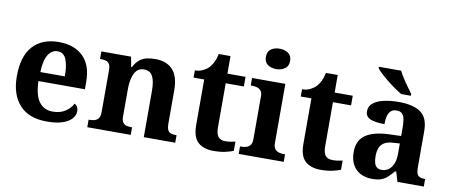

<svg xmlns="http://www.w3.org/2000/svg" viewBox="-68 -1048 3135 1335"><g transform="rotate(10 1499.5 -380.0)"><path d="M306 10Q179 10 113 -62.5Q47 -135 47 -265Q47 -406 112 -477.5Q177 -549 295 -549Q404 -549 466.5 -488Q529 -427 529 -308V-257H201Q204 -157 238.5 -111Q273 -65 335 -65Q387 -65 423 -88.5Q459 -112 476 -146Q490 -139 496.5 -126.5Q503 -114 503 -97Q503 -69 482 -44.5Q461 -20 417.5 -5Q374 10 306 10ZM376 -321Q376 -398 358 -441Q340 -484 297 -484Q255 -484 230 -442.5Q205 -401 203 -321Z M591 0V-53H593Q616 -53 633.5 -58Q651 -63 661 -77.7Q671 -92.4 671 -121.8V-417.6Q671 -446 662 -460Q653 -474 637 -478.5Q621 -483 599 -483H596V-536H806L818.7 -465H823.5Q844 -503 867.5 -520.5Q891 -538 918.3 -543.5Q945.7 -549 976.9 -549Q1054 -549 1098 -503.2Q1142 -457.4 1142 -356V-123.5Q1142 -93 1149.5 -78Q1157 -63 1172 -58Q1187 -53 1209 -53H1212V0H990V-329Q990 -394 972.1 -429Q954.3 -464 909.8 -464Q877 -464 858.2 -442.5Q839.3 -420.9 831.2 -385.5Q823 -350.1 823 -309V-118Q823 -90 832 -76Q841 -62 857 -57.5Q873 -53 895 -53H898V0Z M1481 10Q1414 10 1374 -25Q1334 -60 1334 -148V-468H1259V-519Q1291 -519 1316.5 -532Q1342 -545 1357 -561Q1372 -577 1384 -601.5Q1396 -626 1403 -660H1486V-536H1614V-468H1486V-158Q1486 -113 1501.5 -92Q1517 -71 1552 -71Q1572 -71 1589.5 -73.5Q1607 -76 1623 -80V-15Q1607 -8 1570.5 1Q1534 10 1481 10Z M1660 0V-53H1672Q1687 -53 1703.5 -57.5Q1720 -62 1731.5 -75.9Q1743 -89.8 1743 -117.7V-422Q1743 -448.9 1731 -462Q1719 -475 1702.5 -479Q1686 -483 1672 -483H1660V-536H1895V-118Q1895 -90 1906.5 -76Q1918 -62 1935 -57.5Q1952 -53 1966 -53H1978V0ZM1814.1 -626Q1778 -626 1753.5 -643.5Q1729 -661 1729 -698Q1729 -736 1753.7 -753Q1778.5 -770 1814.5 -770Q1849 -770 1874.5 -753Q1900 -736 1900 -698Q1900 -661 1874.4 -643.5Q1848.8 -626 1814.1 -626Z M2238 10Q2171 10 2131 -25Q2091 -60 2091 -148V-468H2016V-519Q2048 -519 2073.5 -532Q2099 -545 2114 -561Q2129 -577 2141 -601.5Q2153 -626 2160 -660H2243V-536H2371V-468H2243V-158Q2243 -113 2258.5 -92Q2274 -71 2309 -71Q2329 -71 2346.5 -73.5Q2364 -76 2380 -80V-15Q2364 -8 2327.5 1Q2291 10 2238 10Z M2602 10Q2558 10 2522.5 -7.5Q2487 -25 2466 -61.4Q2445 -97.7 2445 -153Q2445 -234 2501 -273Q2557 -312 2669 -316L2751 -318.8V-374Q2751 -407.6 2747 -433.3Q2743 -459 2730 -473.5Q2717 -488 2689.5 -488Q2664 -488 2649 -474Q2634 -460 2628 -435.5Q2622 -411 2622 -380Q2555 -380 2521 -395Q2487 -410 2487 -447Q2487 -483.8 2515 -505.9Q2543 -528 2589.9 -538.5Q2636.8 -549 2692.8 -549Q2798 -549 2850.5 -511Q2903 -473 2903 -379.4V-124.1Q2903 -96.6 2908.5 -81.3Q2914 -66 2927.7 -59.5Q2941.4 -53 2963 -53H2967V0H2781L2760 -69H2751.4Q2729 -42 2709.5 -24.5Q2690 -7 2665 1.5Q2640 10 2602 10ZM2656.8 -63Q2686 -63 2706.8 -78.7Q2727.7 -94.3 2739.3 -123.3Q2751 -152.3 2751 -191V-266L2706 -263Q2666 -261 2642.9 -247.3Q2619.9 -233.5 2609.9 -209.3Q2600 -185.1 2600 -149.4Q2600 -121 2606 -101.5Q2612 -82 2624.8 -72.5Q2637.6 -63 2656.8 -63ZM2701 -606Q2677 -620 2649 -639.5Q2621 -659 2594 -681Q2567 -703 2545.5 -723Q2524 -743 2515 -756V-766H2672Q2683 -744 2700 -717Q2717 -690 2736 -664Q2755 -638 2769 -619V-606Z"/></g></svg>

Font: Noto Serif Kannada
Style: Regular
Weight: 400
Designer: Universal Thirst, Indian Type Foundry and the Monotype Design Team
Foundry: Monotype Imaging Inc.
Version: Version 2.003